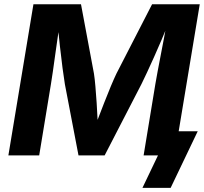

<svg xmlns="http://www.w3.org/2000/svg" viewBox="-20 -748 981 924"><path d="M20.3 0 140.9 -727.5H369.8L432.2 -393.5Q435.9 -370.1 439.1 -332.6Q442.3 -295.2 445.2 -252.2Q448 -209.3 449.8 -168.9Q451.6 -128.6 452.2 -99H423Q433.7 -129.2 449.1 -169.8Q464.6 -210.4 481.3 -253.2Q498 -296.1 513.5 -333.2Q529.1 -370.3 540.2 -393.5L711.9 -727.5H941.3L820.6 0H671.1L727.6 -343Q731.7 -367.7 738.5 -403.9Q745.4 -440.1 753.3 -481.6Q761.3 -523 769.2 -564.4Q777.2 -605.8 783.1 -641H792.8Q776.4 -600.3 757.9 -557.1Q739.3 -513.9 721.3 -473.3Q703.2 -432.8 687.4 -399.1Q671.7 -365.3 660.6 -343L483.5 0H357.8L292.2 -343Q287.3 -372.3 280.9 -421.1Q274.5 -469.9 268.1 -527.9Q261.8 -585.8 256.4 -641H268.3Q262.9 -604.9 256.9 -563.2Q250.9 -521.4 245.1 -480.1Q239.3 -438.8 234.3 -403Q229.2 -367.2 225.1 -343L168.6 0ZM665.5 156.2 740.2 0H700.3L719.5 -116.4H931.6L801.2 156.2Z"/></svg>

Font: Inter Variable
Style: Italic
Weight: 400
Italic angle: -9.39999°
Designer: Rasmus Andersson
Foundry: rsms
Version: Version 4.001;git-9221beed3